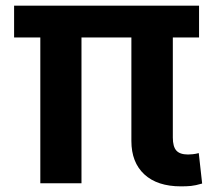

<svg xmlns="http://www.w3.org/2000/svg" viewBox="-20 -650 767 681"><path d="M446 -517H269V0H123V-517H30V-630H686V-517H593V-162Q593 -130 605.5 -116Q618 -102 647 -102Q653 -102 663.5 -103Q674 -104 685 -107L697 1Q673 8 657.5 9.5Q642 11 622 11Q538 11 492 -31.5Q446 -74 446 -150Z"/></svg>

Font: Mukta ExtraBold
Style: Regular
Weight: 800
Designer: Girish Dalvi and Yashodeep Gholap
Foundry: Ek Type
Version: Version 2.538;PS 1.002;hotconv 16.6.51;makeotf.lib2.5.65220;